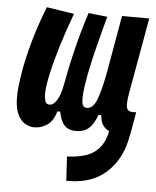

<svg xmlns="http://www.w3.org/2000/svg" viewBox="-54 -573 694 854"><g transform="rotate(5 293.0 -146.0)"><path d="M273.9 234.4 267.6 126.5Q340.3 122.6 377 101.3Q413.6 80.1 431.6 39.6Q435.5 31.2 438.7 20Q441.9 8.8 444.8 -2.9Q428.2 -9.3 417 -24.7Q405.8 -40 403.8 -69.8H390.6Q378.4 -32.7 356.7 -11.5Q335 9.8 297.9 9.8Q260.3 9.8 242.9 -12.7Q225.6 -35.2 220.7 -69.8H207.5Q195.3 -26.4 168.7 -8.3Q142.1 9.8 111.3 9.8Q88.9 9.8 67.6 -3.2Q46.4 -16.1 33.7 -48.1Q21 -80.1 23.4 -136.7Q24.9 -170.4 34.9 -230.5Q44.9 -290.5 66.2 -367.2Q87.4 -443.8 120.6 -527.3L243.2 -508.3Q216.8 -437.5 194.8 -366.5Q172.9 -295.4 159.7 -236.6Q146.5 -177.7 146 -143.6Q146 -128.9 149.9 -112.8Q153.8 -96.7 170.4 -96.7Q187.5 -96.7 202.6 -120.8Q217.8 -145 226.1 -190.4Q239.7 -263.2 252.9 -319.8Q266.1 -376.5 279.5 -424.3Q293 -472.2 307.6 -517.6L392.1 -508.3Q385.7 -484.9 375 -445.1Q364.3 -405.3 352.8 -358.6Q341.3 -312 331.8 -266.8Q322.3 -221.7 317.9 -187.5Q311.5 -138.2 315.2 -117.4Q318.8 -96.7 336.4 -96.7Q363.3 -96.7 379.4 -135.7Q395.5 -174.8 411.6 -258.8L457 -517.6L578.6 -517.1L518.1 -178.2Q510.3 -134.8 514.2 -115.5Q518.1 -96.2 540 -96.2H557.1L543.5 -19Q538.6 7.8 533.2 32Q527.8 56.2 520 76.2Q492.2 147.9 432.6 191.4Q373 234.9 273.9 234.4Z"/></g></svg>

Font: Cascadia Code PL SemiBold
Style: Italic
Weight: 600
Italic angle: -10°
Monospace: yes
Designer: Aaron Bell
Foundry: Saja Typeworks
Version: Version 2404.023; ttfautohint (v1.8.4)